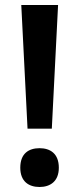

<svg xmlns="http://www.w3.org/2000/svg" viewBox="-20 -734 317 767"><path d="M187 -220 212 -714H65L90 -220ZM61 -64C61 -9 95 13 138 13C180 13 215 -9 215 -64C215 -121 180 -142 138 -142C95 -142 61 -121 61 -64Z"/></svg>

Font: Noto Sans Lao SemiBold
Style: Regular
Weight: 600
Designer: Monotype Design Team
Foundry: Monotype Imaging Inc.
Version: Version 2.003